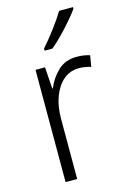

<svg xmlns="http://www.w3.org/2000/svg" viewBox="-117 -822 588 879"><g transform="rotate(-15 176.5 -382.5)"><path d="M278 -541Q312 -541 340 -532L331 -479Q318 -483 304 -485.5Q290 -488 275 -488Q232 -488 201 -461.5Q170 -435 153 -389.5Q136 -344 136 -287V0H81V-532H126L133 -430H136Q154 -475 189 -508Q224 -541 278 -541ZM321 -757Q306 -736 282 -708Q258 -680 231 -652.5Q204 -625 181 -606H144V-616Q173 -649 204 -690Q235 -731 255 -765H321Z"/></g></svg>

Font: Noto Sans Georgian SemiCondensed Light
Style: Regular
Weight: 300
Width: 4
Designer: Monotype Design Team, Akaki Razmadze
Foundry: Google LLC
Version: Version 2.005; ttfautohint (v1.8.4.7-5d5b)